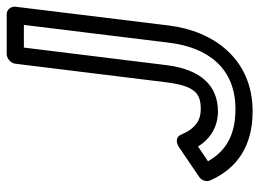

<svg xmlns="http://www.w3.org/2000/svg" viewBox="-118 -600 756 559"><g transform="rotate(-90 259.5 -321.0)"><path d="M69 -93 112 -122C136 -83 173 -64 214 -64C291 -64 337 -116 349 -215L400 -629H466L414 -205C400 -94 341 -13 221 -13C146 -13 99 -40 69 -93ZM24 -119C14 -113 8 -98 13 -87C48 -7 115 37 214 37C368 37 448 -78 464 -205L519 -654C520 -665 512 -679 497 -679H381C370 -679 355 -669 353 -654L299 -215C288 -128 265 -114 220 -114C190 -114 165 -128 147 -170C139 -190 120 -184 111 -178Z"/></g></svg>

Font: Falling Sky
Style: OuObl
Weight: 400
Designer: Paul D. Hunt
Foundry: Adobe Systems Incorporated
Version: Version 1.02